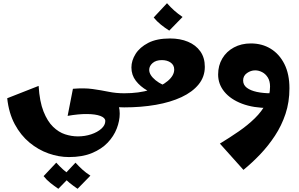

<svg xmlns="http://www.w3.org/2000/svg" viewBox="-20 -670 1863 1198"><path d="M410 310Q347 310 283 287.5Q219 265 164 219.5Q109 174 72 105Q35 36 25 -57L221 -134Q227 -36 251.5 25.5Q276 87 311 121Q346 155 386 168Q426 181 466 181Q510 181 549 168Q588 155 612.5 133Q637 111 637 85Q637 65 606.5 53.5Q576 42 523 41.5Q470 41 402 53L435 -116Q500 -109 553.5 -102Q607 -95 646 -80.5Q685 -66 706 -38Q727 -10 727 39Q727 84 708.5 132Q690 180 652 220Q614 260 554 285Q494 310 410 310ZM755 0Q712 0 668 -5Q624 -10 578 -15Q532 -20 482 -20L435 -116Q505 -122 558 -114.5Q611 -107 657.5 -97.5Q704 -88 755 -88L775 -44ZM344 508Q319 491 294.5 471.5Q270 452 252 429L331 345Q352 368 374 388Q396 408 424 426ZM464 508Q439 491 414.5 471.5Q390 452 372 429L451 345Q472 368 494 388Q516 408 544 426Z M755 0V-88Q847 -88 917 -109.5Q987 -131 1027 -165Q1067 -199 1067 -236Q1067 -264 1045 -279.5Q1023 -295 990 -295Q953 -295 932 -276.5Q911 -258 911 -234Q911 -202 950.5 -169.5Q990 -137 1058 -119L995 -67Q944 -80 899.5 -105Q855 -130 827.5 -166Q800 -202 800 -249Q800 -292 826 -333.5Q852 -375 905 -402.5Q958 -430 1041 -430Q1104 -430 1153 -409.5Q1202 -389 1230 -349.5Q1258 -310 1258 -253Q1258 -191 1219.5 -143.5Q1181 -96 1112.5 -64Q1044 -32 952.5 -16Q861 0 755 0ZM1036 -479Q1009 -496 983 -517Q957 -538 939 -561L1022 -650Q1045 -624 1067.5 -604Q1090 -584 1119 -564Z M1499 390 1352 226Q1413 189 1469.5 150Q1526 111 1570 68Q1614 25 1639.5 -24Q1665 -73 1665 -130Q1665 -164 1651 -186.5Q1637 -209 1615.5 -220Q1594 -231 1572 -231Q1545 -231 1521 -214Q1497 -197 1497 -168Q1497 -140 1520 -122.5Q1543 -105 1582.5 -96.5Q1622 -88 1671 -88L1659 4Q1561 4 1490 -23Q1419 -50 1380 -97.5Q1341 -145 1341 -205Q1341 -261 1367 -305Q1393 -349 1439.5 -374Q1486 -399 1545 -399Q1615 -399 1669 -366Q1723 -333 1754.5 -270.5Q1786 -208 1786 -119Q1786 -33 1761.5 40.5Q1737 114 1695.5 177Q1654 240 1603.5 293Q1553 346 1499 390Z"/></svg>

Font: Marhey Light SemiBold
Style: Regular
Weight: 600
Version: Version 1.000